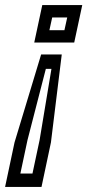

<svg xmlns="http://www.w3.org/2000/svg" viewBox="-29 -720 343 754"><path d="M132.5 -506H213.5L171 -160.5L134 14H-9L28 -160.5ZM151 -449.5 79 -170 51 -38.5H98.5L126.5 -170L173 -449.5ZM137 -700H294L262.5 -553H105.5ZM176 -651.5 165 -601.5H224L235 -651.5Z"/></svg>

Font: Tourney Medium
Style: Italic
Weight: 500
Italic angle: -12°
Version: Version 1.015